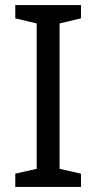

<svg xmlns="http://www.w3.org/2000/svg" viewBox="-20 -734 379 754"><path d="M298 0H40V-52L124 -71V-642L40 -662V-714H298V-662L214 -642V-71L298 -52Z"/></svg>

Font: Noto Sans Old North Arabian
Style: Regular
Weight: 400
Designer: Monotype Design Team
Foundry: Monotype Imaging Inc.
Version: Version 2.001; ttfautohint (v1.8.4.7-5d5b)